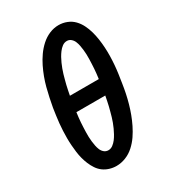

<svg xmlns="http://www.w3.org/2000/svg" viewBox="-182 -846 864 956"><g transform="rotate(-30 250.0 -368.0)"><path d="M205 8Q185 8 165.5 2Q146 -4 130.5 -15.5Q115 -27 104 -43.5Q93 -60 85.5 -78Q78 -96 73 -115Q68 -134 65.5 -154Q63 -174 61.5 -194Q60 -214 60 -235Q60 -256 61 -277Q62 -298 64 -318.5Q66 -339 69 -359.5Q72 -380 75 -401Q80 -428 85.5 -454.5Q91 -481 98 -507.5Q105 -534 114.5 -559.5Q124 -585 136.5 -610.5Q149 -636 165.5 -659.5Q182 -683 203.5 -702.5Q225 -722 251 -733Q277 -744 304 -744Q329 -744 351.5 -735Q374 -726 390 -709.5Q406 -693 416.5 -672Q427 -651 433.5 -628Q440 -605 443.5 -581Q447 -557 448.5 -532.5Q450 -508 449.5 -483Q449 -458 447 -433Q445 -408 441.5 -383.5Q438 -359 434 -334Q430 -307 424.5 -280.5Q419 -254 411.5 -227.5Q404 -201 394.5 -175.5Q385 -150 372.5 -124.5Q360 -99 344 -75.5Q328 -52 306.5 -32.5Q285 -13 258.5 -2.5Q232 8 205 8Q205 8 205 8Q205 8 205 8ZM178 -411H344Q346 -425 347.5 -439Q349 -453 350 -466.5Q351 -480 351.5 -493.5Q352 -507 352.5 -520.5Q353 -534 352.5 -548Q352 -562 350.5 -575Q349 -588 346.5 -601Q344 -614 339 -626Q334 -638 324 -646.5Q314 -655 301 -655Q286 -655 274 -646Q262 -637 253 -625Q244 -613 237 -600.5Q230 -588 224 -574.5Q218 -561 213 -547.5Q208 -534 204 -520.5Q200 -507 196.5 -493.5Q193 -480 189.5 -466.5Q186 -453 183.5 -439Q181 -425 178 -411ZM209 -80Q223 -80 235 -89Q247 -98 256 -110Q265 -122 272 -135Q279 -148 285 -161Q291 -174 296 -187.5Q301 -201 305 -214.5Q309 -228 312.5 -241.5Q316 -255 319.5 -268.5Q323 -282 325.5 -296Q328 -310 331 -324H165Q163 -310 161.5 -296Q160 -282 159 -268.5Q158 -255 157.5 -241.5Q157 -228 156.5 -214Q156 -200 156.5 -186.5Q157 -173 158.5 -160Q160 -147 162.5 -134Q165 -121 170 -109Q175 -97 185 -88.5Q195 -80 209 -80Z"/></g></svg>

Font: Iosevka Slab Semibold
Style: Italic
Weight: 600
Italic angle: -9°
Monospace: yes
Designer: Belleve Invis
Foundry: Belleve Invis
Version: Version 11.1.1; ttfautohint (v1.8.3)